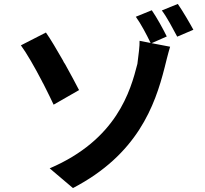

<svg xmlns="http://www.w3.org/2000/svg" viewBox="-20 -886 1040 974"><path d="M961 -735C942 -770 907 -830 882 -866L801 -833C828 -797 857 -741 879 -700L961 -735ZM815 -543C820 -563 832 -613 843 -649L749 -667L826 -701C808 -738 775 -798 750 -834L669 -801C695 -765 724 -710 744 -668L688 -679C689 -654 683 -608 677 -562C642 -425 573 -178 232 -32L350 68C677 -102 766 -350 815 -543ZM381 -429C365 -461 338 -510 310 -561L304 -570L299 -580C268 -634 237 -687 213 -721L86 -656C116 -615 155 -547 192 -476L197 -466C198 -465 199 -463 200 -461L205 -451C206 -450 206 -448 207 -447L212 -437C226 -409 240 -381 252 -355L381 -429Z"/></svg>

Font: Glow Sans SC Normal
Style: Bold
Weight: 700
Designer: Ryoko NISHIZUKA (kana, bopomofo & ideographs); Paul D. Hunt (Latin, Greek & Cyrillic); Sandoll Communications, Soo-young
Version: Version 0.93